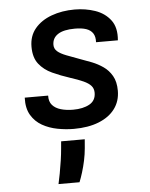

<svg xmlns="http://www.w3.org/2000/svg" viewBox="-56 -602 712 911"><g transform="rotate(-5 300.0 -147.0)"><path d="M281 8.5Q243 8.5 203.5 1Q164 -6.5 131.2 -25Q98.5 -43.5 79 -76.2Q59.5 -109 61.5 -159.5H173Q172 -131 186.8 -114.2Q201.5 -97.5 227.5 -90Q253.5 -82.5 285.5 -82.5Q333 -82.5 363.5 -99.5Q394 -116.5 394 -154Q394 -174 382.2 -187.2Q370.5 -200.5 346.2 -211.5Q322 -222.5 284.5 -234.5Q240 -249 201.2 -266.8Q162.5 -284.5 138.5 -315Q114.5 -345.5 114.5 -397Q114.5 -448.5 144 -483.8Q173.5 -519 223.2 -537.2Q273 -555.5 333.5 -555.5Q385 -555.5 431 -539.8Q477 -524 504 -488.2Q531 -452.5 525.5 -392H421.5Q423 -418.5 412.5 -434.5Q402 -450.5 380.8 -457.8Q359.5 -465 327 -465Q273 -465 246 -447.2Q219 -429.5 219 -397Q219 -378.5 233.2 -366Q247.5 -353.5 275.2 -342.8Q303 -332 343 -317.5Q366.5 -309.5 394.2 -298.5Q422 -287.5 447 -270.2Q472 -253 488.2 -225Q504.5 -197 504.5 -154Q504.5 -104.5 477.5 -68Q450.5 -31.5 400.2 -11.5Q350 8.5 281 8.5ZM185.5 263Q190 244 195.5 214.2Q201 184.5 205.8 152.5Q210.5 120.5 212.5 95.5L215.5 62H328L324.5 104Q322 133 315.8 162.2Q309.5 191.5 301.5 217.5Q293.5 243.5 285.5 263Z"/></g></svg>

Font: Spline Sans Mono Medium
Style: Italic
Weight: 500
Italic angle: -4°
Monospace: yes
Designer: Eben Sorkin, Mirko Velimirovic
Foundry: Sorkin Type
Version: Version 1.004